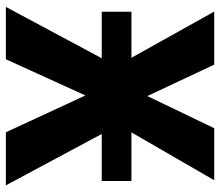

<svg xmlns="http://www.w3.org/2000/svg" viewBox="-68 -683 751 655"><g transform="rotate(90 307.5 -355.5)"><path d="M19.5 -710.8H200.5L307.7 -482.6L417.4 -710.8H594.9L406.2 -384.6L612.3 0H431.3L305.6 -271.3L182.1 0H3.6L205.6 -377.4ZM20.1 -327.1V-428.4H597.4V-327.1Z"/></g></svg>

Font: Fira Code
Style: Bold
Weight: 700
Monospace: yes
Designer: Carrois Corporate, Edenspiekermann AG, Nikita Prokopov
Foundry: Carrois Corporate, Edenspiekermann AG, Nikita Prokopov
Version: Version 6.000; ttfautohint (v1.8.2) -l 8 -r 50 -G 200 -x 14 